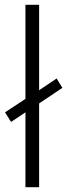

<svg xmlns="http://www.w3.org/2000/svg" viewBox="-20 -780 280 800"><path d="M86 0V-312L26 -272L1 -312L86 -368V-760H143V-404L216 -453L240 -414L143 -349V0Z"/></svg>

Font: Noto Sans Arabic UI Lt
Style: Regular
Weight: 300
Designer: Monotype Design Team, Nadine Chahine and Nizar Qandah
Foundry: Monotype Imaging Inc.
Version: Version 2.010; ttfautohint (v1.8.4.7-5d5b)